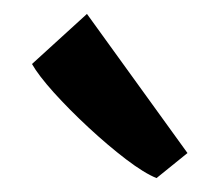

<svg xmlns="http://www.w3.org/2000/svg" viewBox="-20 -868 304 276"><path d="M205 -612Q187.5 -619 161.2 -639Q135 -659 107.2 -684.8Q79.5 -710.5 57.2 -735.2Q35 -760 26 -776L105 -848L249.5 -648Z"/></svg>

Font: Koeln Type Sans
Style: Italic
Weight: 400
Italic angle: -7.5°
Designer: Eben Sorkin
Foundry: Eben Sorkin
Version: Version 2.001